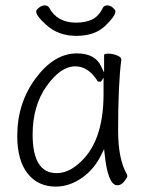

<svg xmlns="http://www.w3.org/2000/svg" viewBox="-20 -679 540 712"><path d="M187 13Q121 13 82.5 -35.5Q44 -84 44 -175Q44 -297 112.5 -389Q181 -481 265 -481Q334 -481 356 -431L366 -410V-475Q366 -480 382 -480Q398 -480 414 -473.5Q430 -467 430 -458Q418 -368 418 -195Q418 -88 451 -32Q452 -29 452 -25Q452 -21 441 -6.5Q430 8 415 8Q380 8 368 -108L366 -126L358 -110Q331 -52 284 -19.5Q237 13 187 13ZM150 -588Q114 -620 114 -637Q114 -642 124.5 -650.5Q135 -659 146 -659Q157 -659 162 -651Q192 -595 262 -595Q296 -595 321 -606.5Q346 -618 362 -651Q367 -659 378 -659Q389 -659 398.5 -650.5Q408 -642 408 -637Q408 -619 369.5 -582.5Q331 -546 263 -546Q195 -546 150 -588ZM268 -69Q364 -147 364 -330V-391L355 -377Q353 -376 348.5 -376Q344 -376 342 -378Q308 -433 259 -433Q205 -433 153 -360Q101 -287 101 -180Q101 -37 190 -37Q230 -37 268 -69Z"/></svg>

Font: Moon Stars Kai HW Light
Style: Regular
Weight: 300
Designer: GuiWonder
Version: Version 1.101